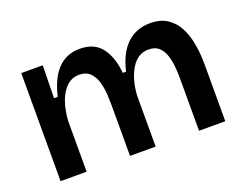

<svg xmlns="http://www.w3.org/2000/svg" viewBox="-89 -705 1109 873"><g transform="rotate(-20 465.5 -268.0)"><path d="M71 0V-523H175L172 -365H190Q230 -536 358 -536Q429 -536 464 -488.5Q499 -441 505 -366H521Q541 -452 586.5 -494Q632 -536 697 -536Q748 -536 780 -515Q812 -494 830 -461Q848 -428 856 -391.5Q864 -355 866 -323Q868 -291 868 -273V0H741V-256Q741 -275 739 -303.5Q737 -332 729 -360.5Q721 -389 702.5 -407.5Q684 -426 650 -426Q599 -426 567.5 -375.5Q536 -325 531 -246V0H407V-246Q407 -265 405.5 -295Q404 -325 396 -355.5Q388 -386 368.5 -406Q349 -426 315 -426Q280 -426 254.5 -402Q229 -378 214.5 -337Q200 -296 197 -244V0Z"/></g></svg>

Font: Bricolage Grotesque 10pt SemiBold
Style: Regular
Weight: 600
Designer: Mathieu Triay
Foundry: Atelier Triay
Version: Version 1.000; ttfautohint (v1.8.4.7-5d5b);gftools[0.9.29]